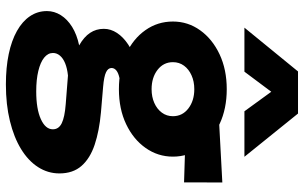

<svg xmlns="http://www.w3.org/2000/svg" viewBox="-210 -597 1032 652"><g transform="rotate(90 306.0 -271.0)"><path d="M266.6 225Q209.6 225 163.7 215.4Q117.8 205.8 85.1 187.4Q52.5 169.1 35.1 143.3Q17.6 117.5 17.6 85.5Q17.6 60.8 31.4 38.6Q45.2 16.5 71.2 0.2Q97.2 -16 134.1 -23.8Q105.2 -40.2 91.6 -60.9Q77.9 -81.5 77.9 -107.5Q77.9 -131 91.8 -152.2Q105.8 -173.5 130.9 -190.2Q156 -207 189.6 -216.8Q223.1 -226.5 262.6 -226L292.1 -164.2Q263.9 -164.6 245.9 -160.9Q228 -157.2 219.4 -150.2Q210.9 -143.1 210.9 -133.8Q210.9 -122.1 225.1 -115.2Q239.4 -108.2 274.4 -105.2L361.6 -97.8Q424.8 -92.1 471.3 -76.5Q517.9 -60.9 543.4 -31.8Q568.9 -2.8 568.9 43.2Q568.9 82.4 547.4 115.8Q526 149.1 486.1 173.5Q446.2 197.9 390.6 211.4Q335 225 266.6 225ZM290.4 122Q349.9 122 384.5 106.3Q419.1 90.6 419.1 65.5Q419.1 45.6 398.6 35.4Q378 25.2 333.4 21.8L236.4 14.2Q212 16.8 194.8 23.8Q177.6 30.9 168.8 41.6Q159.9 52.2 159.9 65.2Q159.9 82.2 175.8 95.1Q191.8 107.9 221 114.9Q250.2 122 290.4 122ZM282.9 -158.8Q215.1 -158.8 163.4 -183Q111.6 -207.2 82.4 -248.8Q53.1 -290.2 53.1 -342.2Q53.1 -393.1 82.8 -434.6Q112.4 -476.1 164.3 -500.6Q216.2 -525 282.9 -525Q349.1 -525 400.9 -500.8Q452.6 -476.5 482.2 -435.2Q511.9 -393.9 511.9 -342.2Q511.9 -291.4 482.6 -249.7Q453.4 -208 401.8 -183.4Q350.2 -158.8 282.9 -158.8ZM282.9 -269.8Q308.9 -269.8 329.6 -279Q350.4 -288.2 362.5 -304.6Q374.6 -320.9 374.6 -342.2Q374.6 -374.4 348.4 -394.6Q322.1 -414.8 282.9 -414.8Q256.5 -414.8 235.8 -405.4Q215 -396.1 203.1 -379.9Q191.1 -363.6 191.1 -342.2Q191.1 -310.2 217.2 -290Q243.4 -269.8 282.9 -269.8ZM359.4 -387.5 297.4 -493.8 599.6 -510 599.4 -380ZM73.9 -585 222.6 -767H365.6L512.4 -585H357.9L291.6 -676.2L223.4 -585Z"/></g></svg>

Font: Geologica Thin
Style: Regular
Weight: 100
Version: Version 1.010;gftools[0.9.28]